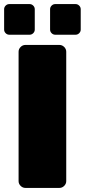

<svg xmlns="http://www.w3.org/2000/svg" viewBox="-41 -920 415 940"><path d="M204.2 -775V-875Q204.2 -885 211.7 -892.5Q219.2 -900 229.2 -900H329.2Q339.2 -900 346.7 -892.5Q354.2 -885 354.2 -875V-775Q354.2 -765 346.7 -757.5Q339.2 -750 329.2 -750H229.2Q219.2 -750 211.7 -757.5Q204.2 -765 204.2 -775ZM-20.8 -775V-875Q-20.8 -885 -13.3 -892.5Q-5.8 -900 4.2 -900H104.2Q114.2 -900 121.7 -892.5Q129.2 -885 129.2 -875V-775Q129.2 -765 121.7 -757.5Q114.2 -750 104.2 -750H4.2Q-5.8 -750 -13.3 -757.5Q-20.8 -765 -20.8 -775ZM50 -33.3V-666.7Q50 -680 60 -690Q70 -700 83.3 -700H250Q263.3 -700 273.3 -690Q283.3 -680 283.3 -666.7V-33.3Q283.3 -20 273.3 -10Q263.3 0 250 0H83.3Q70 0 60 -10Q50 -20 50 -33.3Z"/></svg>

Font: BoonTook Mon
Style: Regular
Weight: 400
Designer: Sungsit Sawaiwan
Foundry: FontUni
Version: Version 3.0